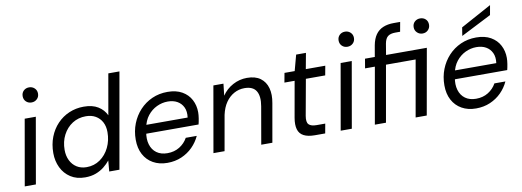

<svg xmlns="http://www.w3.org/2000/svg" viewBox="-59 -1071 3882 1428"><g transform="rotate(-10 1882.5 -357.5)"><path d="M35 0 122 -496H206L119 0ZM194 -606Q169 -606 152.5 -622Q136 -638 136 -663Q136 -688 152.5 -704Q169 -720 194 -720Q218 -720 235 -704Q252 -688 252 -663Q252 -638 235 -622Q218 -606 194 -606Z M490 12Q426 12 380.5 -17.5Q335 -47 311 -97Q287 -147 287 -207Q287 -273 308.5 -328Q330 -383 368.5 -423.5Q407 -464 458.5 -486Q510 -508 569 -508Q635 -508 677 -482Q719 -456 739 -413L793 -720H877L750 0H673L680 -82Q661 -58 634 -36.5Q607 -15 571.5 -1.5Q536 12 490 12ZM514 -61Q571 -61 615.5 -92Q660 -123 685.5 -175.5Q711 -228 711 -291Q711 -335 694 -367Q677 -399 646 -417Q615 -435 572 -435Q515 -435 470.5 -406.5Q426 -378 400 -328Q374 -278 374 -215Q374 -171 391 -136Q408 -101 439.5 -81Q471 -61 514 -61Z M1111 12Q1050 12 1004 -14Q958 -40 933 -87Q908 -134 908 -198Q908 -263 930 -319Q952 -375 991.5 -417.5Q1031 -460 1084.5 -484Q1138 -508 1202 -508Q1267 -508 1311.5 -482.5Q1356 -457 1378.5 -414Q1401 -371 1401 -319Q1401 -299 1397 -273.5Q1393 -248 1388 -229H974L985 -294H1317Q1323 -340 1308 -371.5Q1293 -403 1263 -420Q1233 -437 1191 -437Q1148 -437 1108 -418Q1068 -399 1039 -362.5Q1010 -326 1000 -271L995 -243Q985 -190 997.5 -148Q1010 -106 1042.5 -82.5Q1075 -59 1124 -59Q1176 -59 1215.5 -83.5Q1255 -108 1277 -148H1360Q1339 -102 1303 -66Q1267 -30 1218.5 -9Q1170 12 1111 12Z M1460 0 1547 -496H1623L1613 -407Q1645 -454 1695 -481Q1745 -508 1802 -508Q1865 -508 1903 -480Q1941 -452 1954.5 -403Q1968 -354 1956 -290L1905 0H1821L1870 -281Q1883 -355 1859 -395.5Q1835 -436 1770 -436Q1728 -436 1691.5 -416Q1655 -396 1629 -358.5Q1603 -321 1591 -266L1544 0Z M2226 0Q2174 0 2142.5 -16.5Q2111 -33 2101 -67.5Q2091 -102 2100 -154L2148 -425H2071L2084 -496H2161L2193 -615H2267L2245 -496H2392L2379 -425H2233L2184 -154Q2176 -107 2193 -89.5Q2210 -72 2252 -72H2317L2304 0Z M2421 0 2508 -496H2592L2505 0ZM2580 -606Q2555 -606 2538.5 -622Q2522 -638 2522 -663Q2522 -688 2538.5 -704Q2555 -720 2580 -720Q2604 -720 2621 -704Q2638 -688 2638 -663Q2638 -638 2621 -622Q2604 -606 2580 -606Z M2679 0 2754 -425H2680L2692 -496H2766L2781 -582Q2790 -630 2811.5 -660.5Q2833 -691 2867.5 -705.5Q2902 -720 2948 -720H2997L2984 -648H2948Q2911 -648 2891.5 -633Q2872 -618 2865 -580L2851 -496H3159L3071 0H2987L3062 -425H2838L2763 0ZM3147 -606Q3123 -606 3106 -622.5Q3089 -639 3089 -663Q3089 -689 3106 -704.5Q3123 -720 3147 -720Q3172 -720 3188.5 -704.5Q3205 -689 3205 -663Q3205 -639 3188.5 -622.5Q3172 -606 3147 -606Z M3442 12Q3381 12 3335 -14Q3289 -40 3264 -87Q3239 -134 3239 -198Q3239 -263 3261 -319Q3283 -375 3322.5 -417.5Q3362 -460 3415.5 -484Q3469 -508 3533 -508Q3598 -508 3642.5 -482.5Q3687 -457 3709.5 -414Q3732 -371 3732 -319Q3732 -299 3728 -273.5Q3724 -248 3719 -229H3305L3316 -294H3648Q3654 -340 3639 -371.5Q3624 -403 3594 -420Q3564 -437 3522 -437Q3479 -437 3439 -418Q3399 -399 3370 -362.5Q3341 -326 3331 -271L3326 -243Q3316 -190 3328.5 -148Q3341 -106 3373.5 -82.5Q3406 -59 3455 -59Q3507 -59 3546.5 -83.5Q3586 -108 3608 -148H3691Q3670 -102 3634 -66Q3598 -30 3549.5 -9Q3501 12 3442 12ZM3434 -537 3444 -600 3677 -727 3664 -654Z"/></g></svg>

Font: DM Sans 24pt
Style: Italic
Weight: 400
Italic angle: -10°
Designer: Colophon Foundry, Jonny Pinhorn
Foundry: Colophon Foundry
Version: Version 4.004;gftools[0.9.30]